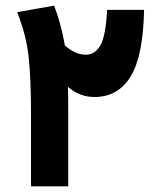

<svg xmlns="http://www.w3.org/2000/svg" viewBox="-20 -661 543 681"><path d="M360 -626H491Q488 -463 443.5 -390Q399 -317 315 -317Q262 -317 221 -353Q222 -327 222 -271V0H90V-256Q90 -382 81.5 -459.5Q73 -537 41 -618L172 -641Q197 -576 210 -500Q246 -467 284 -467Q317 -467 336 -500Q355 -533 360 -626Z"/></svg>

Font: FiraGO ExtraBold
Style: Regular
Weight: 800
Designer: bBox Type
Foundry: bBox Type GmbH
Version: Version 1.001;PS 001.001;hotconv 1.0.88;makeotf.lib2.5.64775